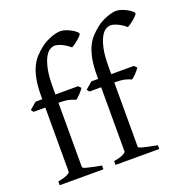

<svg xmlns="http://www.w3.org/2000/svg" viewBox="-134 -881 977 1005"><g transform="rotate(-20 355.0 -378.5)"><path d="M398.9 -710Q398.9 -706.1 391.8 -698.2Q384.8 -690.4 375 -682.1Q365.2 -673.8 354.7 -666.5Q344.2 -659.2 336.9 -655.8Q325.2 -666 313.2 -673.6Q301.3 -681.2 290.3 -686Q279.3 -690.9 269.8 -693.4Q260.3 -695.8 253.9 -695.8Q241.2 -695.8 226.8 -687.3Q212.4 -678.7 200 -656.2Q187.5 -633.8 179.2 -595.2Q170.9 -556.6 170.9 -496.1V-454.1H296.9L311 -439.9Q306.6 -433.1 300 -425.3Q293.5 -417.5 286.9 -410.6Q280.3 -403.8 273.9 -398.2Q267.6 -392.6 263.2 -390.6Q252 -396.5 231 -402.1Q210 -407.7 170.9 -407.7V-49.8Q170.9 -46.9 176 -43.9Q181.2 -41 193.4 -37.8Q205.6 -34.7 224.9 -30.5Q244.1 -26.4 272.9 -21V0H29.3V-21Q63 -26.9 80.3 -35.4Q97.7 -43.9 97.7 -49.8V-407.7H32.2L22 -421.4L60.1 -454.1H97.7V-469.2Q97.7 -526.9 105.5 -566.2Q113.3 -605.5 126.7 -632.6Q140.1 -659.7 157.7 -678Q175.3 -696.3 194.8 -711.9Q208 -722.7 223.6 -731Q239.3 -739.3 254.6 -745.1Q270 -751 283.9 -753.9Q297.9 -756.8 307.1 -756.8Q322.3 -756.8 338.4 -751Q354.5 -745.1 367.9 -737.5Q381.3 -730 390.1 -722.2Q398.9 -714.4 398.9 -710ZM710 -710Q710 -706.1 702.9 -698.2Q695.8 -690.4 686 -682.1Q676.3 -673.8 665.8 -666.5Q655.3 -659.2 647.9 -655.8Q636.2 -666 624.3 -673.6Q612.3 -681.2 601.3 -686Q590.3 -690.9 580.8 -693.4Q571.3 -695.8 564.9 -695.8Q552.2 -695.8 537.8 -687.3Q523.4 -678.7 511 -656.2Q498.5 -633.8 490.2 -595.2Q481.9 -556.6 481.9 -496.1V-454.1H607.9L622.1 -439.9Q617.7 -433.1 611.1 -425.3Q604.5 -417.5 597.9 -410.6Q591.3 -403.8 585 -398.2Q578.6 -392.6 574.2 -390.6Q563 -396.5 542 -402.1Q521 -407.7 481.9 -407.7V-49.8Q481.9 -46.9 487.1 -43.9Q492.2 -41 504.4 -37.8Q516.6 -34.7 535.9 -30.5Q555.2 -26.4 584 -21V0H340.3V-21Q374 -26.9 391.4 -35.4Q408.7 -43.9 408.7 -49.8V-407.7H343.3L333 -421.4L371.1 -454.1H408.7V-469.2Q408.7 -526.9 416.5 -566.2Q424.3 -605.5 437.7 -632.6Q451.2 -659.7 468.8 -678Q486.3 -696.3 505.9 -711.9Q519 -722.7 534.7 -731Q550.3 -739.3 565.7 -745.1Q581.1 -751 595 -753.9Q608.9 -756.8 618.2 -756.8Q633.3 -756.8 649.4 -751Q665.5 -745.1 679 -737.5Q692.4 -730 701.2 -722.2Q710 -714.4 710 -710Z"/></g></svg>

Font: Gentium Plus
Style: Regular
Weight: 400
Designer: J. Victor Gaultney, Annie Olsen, Iska Routamaa
Foundry: SIL International
Version: Version 1.510